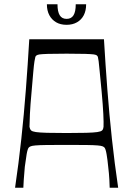

<svg xmlns="http://www.w3.org/2000/svg" viewBox="-20 -885 628 905"><path d="M51 0Q68 -115 80.5 -230.5Q93 -346 102 -463.5Q111 -581 118 -700H470Q477 -581 486 -463.5Q495 -346 507.5 -230.5Q520 -115 537 0H497Q497 -8 495.5 -37.5Q494 -67 490 -99Q487 -131 482.5 -157.5Q478 -184 472 -190Q469 -193 463 -195.5Q457 -198 440 -199.5Q423 -201 388.5 -201.5Q354 -202 294 -202Q233 -202 198.5 -201.5Q164 -201 147.5 -199.5Q131 -198 125 -195.5Q119 -193 116 -190Q110 -184 105.5 -157.5Q101 -131 97 -99Q94 -67 92 -37.5Q90 -8 90 0ZM294 -258Q352 -258 386.5 -259Q421 -260 438.5 -262.5Q456 -265 461.5 -270.5Q467 -276 468 -287Q469 -306 467 -347.5Q465 -389 459 -454Q453 -513 450 -547Q447 -581 445 -596Q443 -611 441.5 -616Q440 -621 437 -623Q433 -627 422 -628.5Q411 -630 382 -631Q353 -632 294 -632Q235 -632 206 -631Q177 -630 166.5 -628.5Q156 -627 151 -623Q148 -621 146.5 -616Q145 -611 142.5 -596Q140 -581 137 -547Q134 -513 129 -454Q123 -389 121 -347.5Q119 -306 119 -287Q121 -276 126.5 -270.5Q132 -265 149.5 -262.5Q167 -260 201.5 -259Q236 -258 294 -258ZM294 -768Q265 -768 244.5 -780Q224 -792 212.5 -813.5Q201 -835 201 -865H251Q251 -830 261.5 -813Q272 -796 294 -796Q316 -796 326.5 -813Q337 -830 337 -865H386Q386 -835 375 -813.5Q364 -792 343 -780Q322 -768 294 -768Z"/></svg>

Font: Ojuju ExtraLight
Style: Regular
Weight: 400
Version: Version 1.000